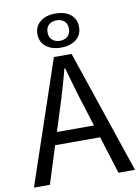

<svg xmlns="http://www.w3.org/2000/svg" viewBox="-95 -944 735 1007"><g transform="rotate(-10 272.0 -440.0)"><path d="M2.6 0 224.5 -656.3H318.8L540.7 0H452.7L338 -366.6Q320.1 -421.7 304 -476.5Q288 -531.3 272.4 -588H268.4Q253.5 -530.7 237.4 -476.2Q221.4 -421.7 203.5 -366.6L87.4 0ZM119.4 -199.8V-266.5H421.6V-199.8ZM270.9 -698.5Q221.1 -698.5 190.6 -723.1Q160.1 -747.6 160.1 -789.3Q160.1 -831.1 190.6 -855.4Q221.1 -879.8 270.9 -879.8Q322 -879.8 352 -855.5Q382 -831.2 382 -789.2Q382 -747.6 352 -723.1Q322 -698.5 270.9 -698.5ZM270.9 -734.5Q296 -734.5 312 -748.7Q328 -762.9 328 -789Q328 -816 312 -829.9Q296 -843.8 270.9 -843.8Q246.7 -843.8 230.4 -829.9Q214.1 -816 214.1 -789Q214.1 -762.9 230.4 -748.7Q246.7 -734.5 270.9 -734.5Z"/></g></svg>

Font: Source Sans 3
Style: Regular
Weight: 200
Designer: Paul D. Hunt
Foundry: Adobe
Version: Version 3.046;hotconv 1.0.118;makeotfexe 2.5.65603